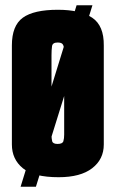

<svg xmlns="http://www.w3.org/2000/svg" viewBox="-20 -663 438 727"><path d="M202 8Q108 8 66.5 -26Q25 -60 25 -116V-491Q25 -566 66.5 -596Q108 -626 199 -626Q284 -626 329 -596Q374 -566 373 -490V-116Q373 -60 329 -26Q285 8 202 8ZM198 -118Q217 -118 220 -128.5Q223 -139 223 -153V-452Q223 -470 222 -481Q221 -492 216 -497Q211 -502 198 -502Q179 -502 177 -488Q175 -474 175 -453V-153Q175 -139 177.5 -128.5Q180 -118 198 -118ZM58 44 270 -643H330L116 44Z"/></svg>

Font: Smooch Sans Thin Black
Style: Regular
Weight: 900
Version: Version 1.010